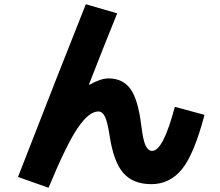

<svg xmlns="http://www.w3.org/2000/svg" viewBox="-20 -822 1040 906"><path d="M533 -759Q470 -604 400 -424L402 -422Q455 -452 492 -452Q559 -452 595 -403Q631 -354 646 -234Q655 -160 667 -135Q679 -110 698 -110Q750 -110 805 -318L945 -280Q896 -94 838.5 -23.5Q781 47 694 47Q609 47 562.5 -5Q516 -57 497 -183Q487 -248 475 -272Q463 -296 444 -296Q400 -296 347 -218.5Q294 -141 209 64L65 13Q264 -499 385 -802Z"/></svg>

Font: M PLUS 1p ExtraBold
Style: Regular
Weight: 800
Version: Version 1.062